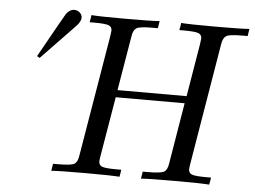

<svg xmlns="http://www.w3.org/2000/svg" viewBox="-50 -763 1097 827"><g transform="rotate(5 498.5 -349.5)"><path d="M96.2 -486.8Q194.3 -662.6 203.1 -676.8Q218.3 -698.7 238.8 -699.2Q252 -699.2 262.5 -690.2Q272.9 -681.2 272.9 -667Q272 -652.8 256.8 -634.8Q248 -626 107.9 -480ZM200.2 0 205.1 -30.8H227.1Q283.2 -30.8 297.1 -39.3Q311 -47.9 314.9 -75.2L402.8 -600.1L405.8 -624Q405.8 -640.1 391.8 -646Q377.9 -651.9 330.1 -651.9H309.1Q310.1 -656.7 312 -668Q314 -679.2 314 -683.1Q350.1 -680.2 460.9 -680.2Q573.7 -680.2 608.9 -683.1L604 -651.9H582Q525.9 -651.9 512 -643.3Q498 -634.8 494.1 -608.9L454.1 -371.1H752.9L791 -600.1L793.9 -624Q793.9 -640.1 780 -646Q766.1 -651.9 717.8 -651.9H696.8Q697.8 -656.7 700 -668Q702.1 -679.2 702.1 -683.1Q738.3 -680.2 849.1 -680.2Q961.9 -680.2 997.1 -683.1L992.2 -651.9H970.2Q914.1 -651.9 900.1 -643.3Q886.2 -634.8 881.8 -608.9L793 -76.2Q791 -60.1 791 -59.1Q791 -42 805.4 -36.4Q819.8 -30.8 867.2 -30.8H888.2Q888.2 -26.9 886 -15.9Q883.8 -4.9 882.8 0Q846.7 -2.9 735.8 -2.9Q623 -2.9 587.9 0L592.8 -30.8H615.2Q671.4 -30.8 685.3 -39.3Q699.2 -47.9 703.1 -75.2L747.1 -339.8H449.2L404.8 -76.2Q402.8 -60.1 402.8 -59.1Q402.8 -42 417.5 -36.4Q432.1 -30.8 479 -30.8H500Q500 -26.9 498 -15.9Q496.1 -4.9 495.1 0Q459 -2.9 348.1 -2.9Q235.4 -2.9 200.2 0Z"/></g></svg>

Font: CMU Serif Extra
Style: RomanSlanted
Weight: 500
Italic angle: -9.46001°
Version: Version 0.7.0